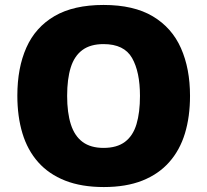

<svg xmlns="http://www.w3.org/2000/svg" viewBox="-20 -745 837 775"><path d="M747 -358Q747 -274 726.5 -206.5Q706 -139 663 -90.5Q620 -42 554.5 -16Q489 10 399 10Q309 10 243 -16Q177 -42 134 -90.5Q91 -139 70.5 -207Q50 -275 50 -359Q50 -471 86.5 -553Q123 -635 200 -680Q277 -725 398 -725Q520 -725 597 -679Q674 -633 710.5 -550.5Q747 -468 747 -358ZM251 -358Q251 -290 266 -243Q281 -196 313.5 -172Q346 -148 398 -148Q452 -148 484.5 -172.5Q517 -197 531 -244Q545 -291 545 -358Q545 -455 513 -511Q481 -567 398 -567Q345 -567 312.5 -543Q280 -519 265.5 -472.5Q251 -426 251 -358Z"/></svg>

Font: Noto Sans Armenian Black
Style: Regular
Weight: 900
Version: Version 2.007